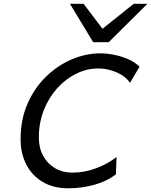

<svg xmlns="http://www.w3.org/2000/svg" viewBox="-20 -996 809 1028"><path d="M604 -155.3 600.6 -62Q548.3 -23.4 481.4 -5.6Q414.6 12.2 346.2 12.2Q266.1 12.2 208.7 -21.7Q151.4 -55.7 120.8 -115.2Q90.3 -174.8 90.3 -250.5Q90.3 -356.9 127.9 -441.9Q165.5 -526.9 227.8 -586.9Q290 -647 365.5 -678.7Q440.9 -710.4 516.6 -710.4Q551.8 -710.4 591.1 -702.6Q630.4 -694.8 666.5 -679Q702.6 -663.1 727.1 -638.7L676.3 -552.7Q648.9 -590.3 601.6 -609.9Q554.2 -629.4 506.3 -629.4Q445.3 -629.4 388.4 -601.6Q331.5 -573.7 286.4 -523.7Q241.2 -473.6 214.6 -406.2Q188 -338.9 188 -259.8Q188 -204.1 210.9 -161.9Q233.9 -119.6 274.4 -95.7Q314.9 -71.8 367.2 -71.8Q434.1 -71.8 496.8 -95.9Q559.6 -120.1 604 -155.3ZM354.5 -975.6H427.7L528.8 -841.8L695.8 -975.6H769L562 -770H479Z"/></svg>

Font: Andika
Style: Italic
Weight: 400
Italic angle: -14°
Designer: Victor Gaultney, Annie Olsen, Julie Remington, Don Collingsworth, Eric Hays, Becca Hirsbrunner
Foundry: SIL International
Version: Version 6.101